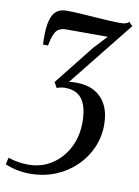

<svg xmlns="http://www.w3.org/2000/svg" viewBox="-112 -594 655 902"><g transform="rotate(10 216.0 -143.0)"><path d="M94.5 249Q60.5 249 30.5 242.5Q0.5 236 -24.5 225L-17 192.5Q7 201 31.2 204.8Q55.5 208.5 80.5 208.5Q126.5 208.5 165.5 190.5Q204.5 172.5 233.8 140.2Q263 108 279.5 64.5Q296 21 296 -29Q296 -81.5 283.8 -114Q271.5 -146.5 247.8 -161.8Q224 -177 189 -177Q179 -177 169.2 -175.2Q159.5 -173.5 148.5 -169.5L134 -195L285.5 -386L343.5 -448Q323.5 -448 297 -448Q270.5 -448 242.2 -448Q214 -448 188.8 -448Q163.5 -448 146.5 -448Q125.5 -448 112 -441Q98.5 -434 89.8 -415Q81 -396 74 -359H50Q49 -373 49 -392.8Q49 -412.5 50.5 -433Q53.5 -469 63 -491.5Q72.5 -514 89.5 -524.5Q106.5 -535 131.5 -535Q158.5 -535 193.2 -533Q228 -531 264.2 -528.2Q300.5 -525.5 333 -523.8Q365.5 -522 387.5 -522Q403.5 -522 412.8 -524.2Q422 -526.5 431 -534.5L448 -517L200.5 -207.5Q208.5 -209 216.8 -209.5Q225 -210 235 -210Q287 -210 323.5 -189.5Q360 -169 379.2 -130.5Q398.5 -92 398.5 -37Q398.5 20.5 376 72Q353.5 123.5 312.8 163.2Q272 203 216.2 226Q160.5 249 94.5 249Z"/></g></svg>

Font: Merriweather 96pt
Style: Italic
Weight: 400
Italic angle: -7.8°
Version: Version 2.101